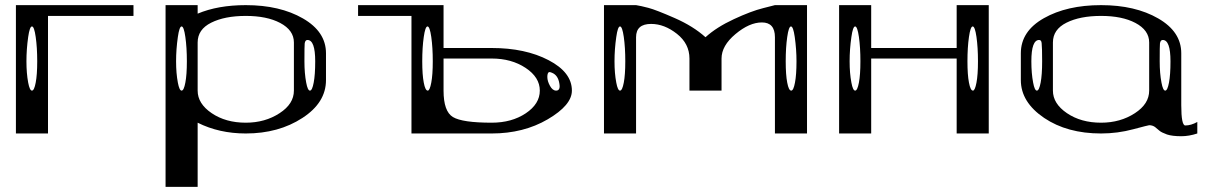

<svg xmlns="http://www.w3.org/2000/svg" viewBox="-20 -520 4705 748"><path d="M125 -281.2Q125 -335 119.1 -376Q113.3 -417 104.5 -417Q95.7 -417 89.8 -376Q83 -328.1 83 -281.2Q83 -234.4 89.8 -198.2Q95.7 -167 104.5 -167Q113.3 -167 119.1 -198.2Q125 -228.5 125 -281.2ZM500 -500V-458H167V0H42V-500Z M708 -281.2Q708 -335 702.1 -376Q696.3 -417 687.5 -417Q678.7 -417 672.9 -376Q666 -328.1 666 -281.2Q666 -234.4 672.9 -198.2Q678.7 -167 687.5 -167Q696.3 -167 702.1 -198.2Q708 -228.5 708 -281.2ZM1208 -281.2Q1208 -364.3 1177.7 -364.3Q1168.9 -364.3 1167 -350.6Q1166 -341.8 1166 -281.2Q1166 -234.4 1172.9 -198.2Q1178.7 -167 1187.5 -167Q1196.3 -167 1202.1 -198.2Q1208 -228.5 1208 -281.2ZM750 -500V-466.8Q829.1 -500 937.5 -500Q1070.3 -500 1160.2 -448.2Q1250 -396.5 1250 -312.5V-208Q1250 -120.1 1158.2 -60.5Q1065.4 0 937.5 0Q834 0 750 -42V208H625V-500ZM1125 -167V-354.5Q1125 -402.3 1071.3 -430.7Q1019.5 -458 937.5 -458Q855.5 -458 802.7 -431.6Q750 -405.3 750 -354.5V-167Q750 -116.2 804.7 -79.1Q859.4 -42 937.5 -42Q1012.7 -42 1069.3 -79.1Q1125 -115.2 1125 -167Z M2146.5 -167Q2164.1 -167 2159.2 -194.3Q2154.3 -226.6 2130.9 -236.3Q2125 -239.3 2119.1 -239.3Q2112.3 -236.3 2112.3 -220.2Q2112.3 -204.1 2122.6 -185.5Q2132.8 -167 2146.5 -167ZM1666 -281.2Q1666 -335 1660.2 -376Q1654.3 -417 1645.5 -417Q1636.7 -417 1630.9 -376Q1625 -335 1625 -281.2Q1625 -228.5 1630.9 -198.2Q1636.7 -167 1646.5 -167Q1654.3 -167 1660.2 -198.2Q1666 -228.5 1666 -281.2ZM1708 -292V-167Q1708 -85.9 1744.6 -64Q1781.2 -42 1895.5 -42Q1973.6 -42 2028.3 -78.6Q2083 -115.2 2083 -167Q2083 -218.8 2027.8 -255.4Q1972.7 -292 1895.5 -292ZM1708 -500V-333H1895.5Q2026.4 -333 2117.2 -285.6Q2208 -238.3 2208 -167Q2208 -110.4 2113.8 -55.2Q2019.5 0 1895.5 0H1708H1583V-458H1375V-500Z M3083 -281.2Q3083 -328.1 3076.2 -376Q3070.3 -417 3061.5 -417Q3052.7 -417 3046.9 -376Q3041 -335 3041 -281.2Q3041 -228.5 3046.9 -198.2Q3052.7 -167 3062.5 -167Q3071.3 -167 3077.1 -198.2Q3083 -228.5 3083 -281.2ZM2416 -281.2Q2416 -335 2410.2 -376Q2404.3 -417 2395.5 -417Q2386.7 -417 2380.9 -376Q2374 -328.1 2374 -281.2Q2374 -234.4 2380.9 -198.2Q2386.7 -167 2395.5 -167Q2404.3 -167 2410.2 -198.2Q2416 -228.5 2416 -281.2ZM2333 -500H2458Q2476.6 -497.1 2506.3 -489.3Q2536.1 -481.4 2608.4 -449.7Q2680.7 -418 2728.5 -375Q2771.5 -414.1 2838.9 -445.3Q2906.2 -476.6 2953.1 -488.3L2999 -500H3124V0H2999V-375Q2999 -432.6 2948.2 -432.6Q2899.4 -432.6 2845.2 -387.2Q2791 -341.8 2791 -292V-167H2666V-292Q2666 -349.6 2617.2 -388.2Q2568.4 -426.8 2516.6 -426.8Q2458 -426.8 2458 -375V0H2333Z M3790 -281.2Q3790 -335 3784.2 -376Q3778.3 -417 3769.5 -417Q3760.7 -417 3754.9 -376Q3749 -335 3749 -281.2Q3749 -228.5 3754.9 -198.2Q3760.7 -167 3770.5 -167Q3778.3 -167 3784.2 -198.2Q3790 -228.5 3790 -281.2ZM3332 -281.2Q3332 -335 3326.2 -376Q3320.3 -417 3311.5 -417Q3302.7 -417 3296.9 -376Q3290 -328.1 3290 -281.2Q3290 -234.4 3296.9 -198.2Q3302.7 -167 3311.5 -167Q3320.3 -167 3326.2 -198.2Q3332 -228.5 3332 -281.2ZM3832 -500V0H3707V-292H3374V0H3249V-500H3374V-333H3707V-500Z M4540 -281.2Q4540 -364.3 4509.8 -364.3Q4501 -364.3 4499 -350.6Q4498 -341.8 4498 -281.2Q4498 -234.4 4504.9 -198.2Q4510.7 -167 4519.5 -167Q4528.3 -167 4534.2 -198.2Q4540 -228.5 4540 -281.2ZM4038.1 -351.6Q4037.1 -364.3 4028.3 -364.3Q3998 -364.3 3998 -281.2Q3998 -234.4 4004.9 -198.2Q4010.7 -167 4019.5 -167Q4028.3 -167 4034.2 -198.2Q4040 -228.5 4040 -281.2Q4040 -334 4038.1 -351.6ZM4457 -167V-354.5Q4457 -402.3 4403.3 -430.7Q4351.6 -458 4269.5 -458Q4187.5 -458 4134.8 -431.6Q4082 -405.3 4082 -354.5V-167Q4082 -116.2 4136.7 -79.1Q4191.4 -42 4269.5 -42Q4344.7 -42 4401.4 -79.1Q4457 -115.2 4457 -167ZM3957 -208V-312.5Q3957 -398.4 4046.9 -449.2Q4136.7 -500 4269.5 -500Q4402.3 -500 4492.2 -448.2Q4582 -396.5 4582 -312.5V-110.4Q4582 -31.2 4597.7 -31.2Q4620.1 -31.2 4644.5 -44.9V0Q4612.3 10.7 4582 10.7Q4546.9 10.7 4526.4 3.9Q4504.9 -3.9 4497.1 -10.7Q4489.3 -17.6 4479.5 -25.4Q4469.7 -32.2 4457 -32.2Q4454.1 -32.2 4395.5 -16.6Q4334 0 4269.5 0Q4137.7 0 4047.9 -60.5Q3957 -122.1 3957 -208Z"/></svg>

Font: okolaksMetalik
Style: bold
Weight: 700
Width: 7
Version: Version 0.6